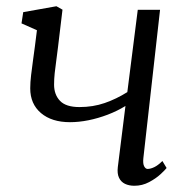

<svg xmlns="http://www.w3.org/2000/svg" viewBox="-20 -586 608 616"><path d="M180.5 -555 166 -434Q163.5 -412 160.5 -391.2Q157.5 -370.5 155.5 -351.5Q153.5 -332.5 153.5 -314.5Q153.5 -282.5 172.5 -262.5Q191.5 -242.5 235 -242.5Q278.5 -242.5 316 -255.5Q353.5 -268.5 388.5 -290.5L422 -554.5H493.5L440 -79Q438 -61 442.5 -52.5Q447 -44 453.5 -44Q463 -44 475 -49.8Q487 -55.5 501 -69.5L514.5 -47Q510 -41 495.2 -27.2Q480.5 -13.5 458.5 -1.8Q436.5 10 411 10Q394 10 381 3.8Q368 -2.5 361.8 -15.8Q355.5 -29 358 -50L382.5 -246Q356.5 -230 325.8 -218.2Q295 -206.5 264 -200.2Q233 -194 204.5 -194Q146 -194 111.5 -223.2Q77 -252.5 77 -302.5Q77 -321.5 79.8 -345.2Q82.5 -369 86 -393.2Q89.5 -417.5 92 -437.5L98.5 -489L49 -511L54.5 -547L161 -566Z"/></svg>

Font: Merriweather Light
Style: Italic
Weight: 300
Italic angle: -7.8°
Designer: Eben Sorkin
Foundry: Eben Sorkin
Version: Version 2.101